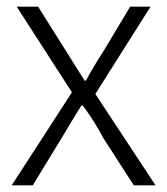

<svg xmlns="http://www.w3.org/2000/svg" viewBox="-20 -554 500 574"><path d="M195 -278 30 -534H94L177 -402L204 -359L233 -313H237Q260 -356 290 -402L369 -534H430L265 -273L445 0H380L289 -141Q264 -189 228 -238H223Q207 -213 194 -191L164 -141L78 0H15Z"/></svg>

Font: Merged Yaku Han JP Light
Style: Regular
Weight: 300
Designer: Ryoko NISHIZUKA 西塚涼子 (kana, bopomofo & ideographs); Paul D. Hunt (Latin, Greek & Cyrillic); Sandoll Communications 산돌커뮤니
Foundry: Adobe
Version: Version 2.004